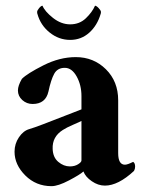

<svg xmlns="http://www.w3.org/2000/svg" viewBox="-20 -636 501 664"><path d="M308.6 -616.2Q313.5 -616.2 321.3 -607.9Q329.1 -599.6 329.1 -594.7Q329.1 -589.8 328.1 -587.9Q316.4 -547.9 288.6 -522.9Q260.7 -498 222.7 -498Q183.6 -498 151.9 -523.4Q120.1 -548.8 109.4 -587.9Q108.4 -589.8 108.4 -594.7Q108.4 -599.6 115.2 -607.9Q122.1 -616.2 127 -616.2Q134.8 -596.7 163.1 -574.2Q191.4 -551.8 222.7 -551.8Q254.9 -551.8 276.9 -572.8Q298.8 -593.8 308.6 -616.2ZM221.7 -60.5Q238.3 -60.5 250 -67.9Q261.7 -75.2 261.7 -81.1V-217.8Q258.8 -215.8 233.9 -205.1Q209 -194.3 197.3 -186.5Q160.2 -163.1 162.1 -121.1Q163.1 -91.8 181.6 -76.2Q200.2 -60.5 221.7 -60.5ZM242.2 -438.5Q303.7 -438.5 346.2 -396.5Q388.7 -354.5 388.7 -289.1V-106.4Q388.7 -66.4 412.1 -66.4Q420.9 -66.4 440.4 -76.2Q447.3 -72.3 447.3 -59.6Q447.3 -51.8 443.4 -44.9Q388.7 5.9 342.8 5.9Q319.3 5.9 297.4 -9.3Q275.4 -24.4 268.6 -43Q256.8 -32.2 218.8 -12.2Q180.7 7.8 158.2 7.8Q104.5 7.8 67.4 -29.3Q30.3 -66.4 30.3 -111.3Q30.3 -138.7 45.4 -161.1Q60.5 -183.6 81.1 -189.5Q97.7 -194.3 130.9 -207Q164.1 -219.7 204.1 -235.4Q244.1 -251 261.7 -257.8V-278.3V-303.7Q261.7 -341.8 245.1 -371.6Q228.5 -401.4 204.1 -401.4Q178.7 -401.4 167.5 -380.9Q156.2 -360.4 147.5 -319.3Q137.7 -276.4 92.8 -276.4Q72.3 -276.4 57.1 -290Q42 -303.7 42 -323.2Q42 -339.8 55.7 -363.3Q74.2 -381.8 130.4 -410.2Q186.5 -438.5 242.2 -438.5Z"/></svg>

Font: Crimson
Style: Bold
Weight: 700
Version: Version 0.8 ; ttfautohint (v1.00) -l 8 -r 50 -G 200 -x 14 -D